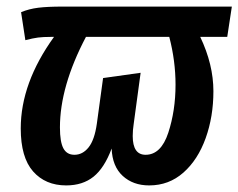

<svg xmlns="http://www.w3.org/2000/svg" viewBox="-20 -549 724 583"><path d="M670 -437H588Q628 -353 628 -272Q628 -195 604.5 -129.5Q581 -64 537 -25Q493 14 433 14Q384 14 352.5 -15Q321 -44 319 -98Q297 -39 264 -12.5Q231 14 181 14Q118 14 80.5 -28.5Q43 -71 43 -159Q43 -297 144 -437H135Q111 -437 95.5 -435Q80 -433 57 -427L44 -512Q68 -522 96 -525.5Q124 -529 170 -529H684ZM494 -437H241Q162 -287 162 -162Q162 -118 172.5 -98.5Q183 -79 206 -79Q231 -79 249 -101.5Q267 -124 274 -173L293 -312L407 -328L386 -173Q383 -154 383 -136Q383 -79 422 -79Q469 -79 491 -146Q513 -213 513 -292Q513 -364 494 -437Z"/></svg>

Font: Fira Sans Condensed Medium
Style: Italic
Weight: 500
Width: 3
Italic angle: -8°
Designer: bBox Type GmbH & Carrois Corporate GbR & Edenspiekermann AG
Foundry: bBox Type GmbH & Carrois Corporate GbR & Edenspiekermann AG
Version: Version 4.301